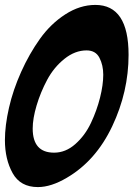

<svg xmlns="http://www.w3.org/2000/svg" viewBox="-36 -758 543 781"><path d="M487 -535Q487 -385 420.5 -244.5Q354 -104 236 -35Q172 3 118 3Q47 3 15.5 -53.5Q-16 -110 -16 -188Q-16 -247 0.5 -319.5Q17 -392 50 -465.5Q83 -539 126.5 -600Q170 -661 229.5 -699.5Q289 -738 352 -738Q487 -738 487 -535ZM184 -137Q231 -137 270.5 -172Q310 -207 334 -258Q358 -309 371 -361Q384 -413 384 -454Q384 -493 368.5 -523Q353 -553 316 -553Q269 -553 226 -518.5Q183 -484 156 -433.5Q129 -383 113 -329.5Q97 -276 97 -235Q97 -137 184 -137Z"/></svg>

Font: Bangerz Fix
Style: Regular
Weight: 400
Designer: vernon adams
Foundry: Vernon Adams
Version: Version 2.10;December 28, 2023;FontCreator 13.0.0.2683 64-bi